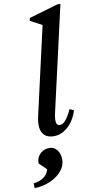

<svg xmlns="http://www.w3.org/2000/svg" viewBox="-159 -810 572 1156"><g transform="rotate(-10 127.0 -232.0)"><path d="M124 13Q73 13 54 -22.5Q35 -58 51 -125L172 -658L100 -697L104 -713L281 -765H300L155 -128Q136 -47 169 -47Q188 -47 205 -66Q222 -85 244 -131L269 -120Q251 -60 211 -23.5Q171 13 124 13ZM-46 301V272Q34 260 48 202L4 159V154Q4 122 27 100Q50 78 83 78Q112 78 130 101Q148 124 148 160Q148 197 122.5 228Q97 259 53 279Q9 299 -46 301Z"/></g></svg>

Font: Platypi
Style: Italic
Weight: 400
Italic angle: -13°
Designer: David Sargent
Foundry: Bolt Cutter Type
Version: Version 1.200; ttfautohint (v1.8.4.7-5d5b)